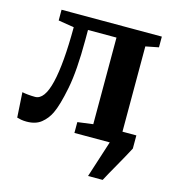

<svg xmlns="http://www.w3.org/2000/svg" viewBox="-108 -638 823 908"><g transform="rotate(15 303.0 -183.5)"><path d="M58 7Q43.5 7 31.2 4.8Q19 2.5 11 0L3.5 -122.5Q14 -120 32.2 -118.2Q50.5 -116.5 67 -116.5Q113 -116.5 135.5 -210Q158 -303.5 158.5 -482L81.5 -494.5V-547H572.5V-494.5L509 -482V-64.5H577V0Q553.5 44.5 524.8 94.8Q496 145 477.5 180H406L464 0H291V-53L366.5 -63V-487H227V-438.5Q227 -287.5 209.2 -198.2Q191.5 -109 172 -69Q156.5 -36.5 129.5 -14.8Q102.5 7 58 7Z"/></g></svg>

Font: Merriweather Text Regular
Style: Bold
Weight: 700
Designer: Eben Sorkin
Foundry: Eben Sorkin
Version: Version 2.100; ttfautohint (v1.7.19-72a1) -l 8 -r 50 -G 200 